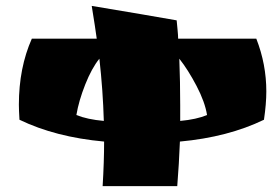

<svg xmlns="http://www.w3.org/2000/svg" viewBox="-20 -631 950 651"><path d="M44 -276Q44 -401 88 -500H308Q303 -537 291 -611Q483 -579 579 -562Q580 -551 582 -530.5Q584 -510 584 -500H849Q883 -413 883 -321Q883 -279 875 -225Q753 -166 590 -151Q587 -75 581 0H328Q333 -83 333 -151Q168 -166 46 -225Q44 -259 44 -276ZM317 -432Q291 -400 269 -344.5Q247 -289 239 -241Q276 -226 332 -221Q329 -325 317 -432ZM591 -274V-221Q646 -226 682 -241Q675 -285 646.5 -339.5Q618 -394 588 -432Q591 -352 591 -274Z"/></svg>

Font: Ruslan Display
Style: Regular
Weight: 400
Designer: Denis Masharov, Vladimir Rabdu
Foundry: Denis Masharov, Vladimir Rabdu
Version: Version 1.000; ttfautohint (v1.4.1)